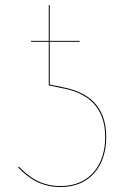

<svg xmlns="http://www.w3.org/2000/svg" viewBox="-20 -751 529 777"><path d="M241.5 -396.4 181.3 -409V-581.9H302.3V-585.7H181.3V-730.6L177.3 -730.3V-585.7H105.6V-581.9H177.3V-405.6L244.1 -391.5C324.6 -374.4 405.8 -326.2 405.8 -196.6C405.8 -81.2 341 1.9 225.5 1.9C147.1 1.9 98.1 -33.5 56.9 -76.3L53.6 -73.1C95.4 -29.6 146.6 5.9 225.6 5.9C343.2 5.9 409.9 -78.3 409.9 -196.6C409.9 -328.6 328.6 -378.3 241.5 -396.3Z"/></svg>

Font: Fira Sans Four
Style: Regular
Weight: 100
Designer: Carrois Corporate & Edenspiekermann AG
Foundry: Carrois Corporate GbR & Edenspiekermann AG
Version: Version 4.203;PS 004.203;hotconv 1.0.88;makeotf.lib2.5.64775